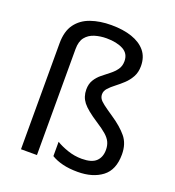

<svg xmlns="http://www.w3.org/2000/svg" viewBox="-139 -875 909 995"><g transform="rotate(20 315.5 -377.5)"><path d="M522 -617Q522 -583 508 -557.5Q494 -532 473 -512.5Q452 -493 431 -477Q410 -461 396 -445.5Q382 -430 382 -412Q382 -399 388.5 -388Q395 -377 414 -362.5Q433 -348 470 -323Q524 -287 555 -249.5Q586 -212 586 -153Q586 -68 534.5 -29Q483 10 400 10Q353 10 317 1Q281 -8 255 -24V-103Q281 -87 319 -74Q357 -61 397 -61Q452 -61 476 -84Q500 -107 500 -147Q500 -171 491.5 -189.5Q483 -208 462.5 -226Q442 -244 406 -267Q343 -308 320 -337.5Q297 -367 297 -407Q297 -438 310.5 -460Q324 -482 344.5 -498.5Q365 -515 385.5 -531Q406 -547 419.5 -566Q433 -585 433 -612Q433 -654 397.5 -673Q362 -692 306 -692Q271 -692 240.5 -682.5Q210 -673 191.5 -650Q173 -627 173 -584V0H85V-584Q85 -651 114 -690.5Q143 -730 193 -747.5Q243 -765 306 -765Q371 -765 419.5 -748.5Q468 -732 495 -699.5Q522 -667 522 -617Z"/></g></svg>

Font: Noto Sans Tangsa
Style: Regular
Weight: 400
Designer: David Williams
Foundry: Google LLC
Version: Version 1.504